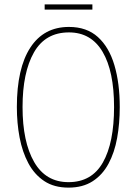

<svg xmlns="http://www.w3.org/2000/svg" viewBox="-20 -847 624 877"><path d="M527 -358Q527 -283 515 -216.5Q503 -150 475.5 -99Q448 -48 403 -19Q358 10 293 10Q227 10 182 -20Q137 -50 109.5 -101.5Q82 -153 69.5 -219Q57 -285 57 -358Q57 -535 118.5 -629.5Q180 -724 295 -724Q376 -724 427 -678Q478 -632 502.5 -549.5Q527 -467 527 -358ZM83 -358Q83 -199 136 -107Q189 -15 293 -15Q399 -15 450 -105Q501 -195 501 -358Q501 -522 448.5 -610.5Q396 -699 295 -699Q187 -699 135 -607.5Q83 -516 83 -358ZM402 -827V-803H184V-827Z"/></svg>

Font: Noto Sans Myanmar Condensed Thin
Style: Regular
Weight: 100
Width: 3
Designer: Monotype Design Team
Foundry: Monotype Imaging Inc.
Version: Version 2.107; ttfautohint (v1.8.4.7-5d5b)